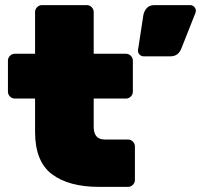

<svg xmlns="http://www.w3.org/2000/svg" viewBox="-20 -730 785 750"><path d="M472 -345Q483 -345 491 -353Q499 -361 499 -372V-493Q499 -504 491 -512Q483 -520 472 -520H346V-683Q346 -694 338 -702Q330 -710 319 -710H144Q133 -710 125 -702Q117 -694 117 -683V-520H38Q27 -520 19 -512Q11 -504 11 -493V-372Q11 -361 19 -353Q27 -345 38 -345H117V-215Q117 -99 183 -49.5Q249 0 367 0H480Q491 0 499 -8Q507 -16 507 -27V-158Q507 -169 499 -177Q491 -185 480 -185H389Q346 -185 346 -235V-345ZM583 -710H723Q732 -710 738.5 -703.5Q745 -697 745 -688Q745 -684 744 -681L689 -542Q677 -510 646 -510H541Q532 -510 525.5 -516.5Q519 -523 519 -532V-534L540 -671Q543 -687 553.5 -698.5Q564 -710 583 -710Z"/></svg>

Font: Rubik
Style: Regular
Weight: 900
Designer: Hubert & Fischer
Foundry: Hubert & Fischer
Version: Version 1.100